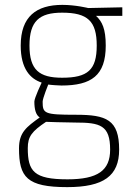

<svg xmlns="http://www.w3.org/2000/svg" viewBox="-20 -530 550 788"><path d="M235 -211C141 -211 101 -243 101 -343C101 -443 141 -478 235 -478C340 -478 377 -443 377 -343C377 -243 340 -211 235 -211ZM290 -27C391 -27 432 -16 432 84C432 170 381 206 257 206C119 206 94 173 94 78C94 30 111 9 169 -30C169 -30 249 -27 290 -27ZM256 238C405 238 469 192 469 84C469 -39 416 -59 292 -59C161 -59 155 -64 155 -113C155 -126 178 -183 178 -183C190 -181 224 -179 232 -179C355 -179 414 -220 414 -343C414 -412 399 -442 374 -465H482V-500L342 -497C342 -497 290 -510 236 -510C129 -510 65 -462 65 -343C65 -247 105 -206 151 -191C151 -191 121 -128 121 -113C121 -82 127 -58 143 -48C89 -9 58 13 58 79C58 197 90 238 256 238Z"/></svg>

Font: RazerF5 Thin
Style: Regular
Weight: 250
Foundry: Razer Inc.
Version: Version 2